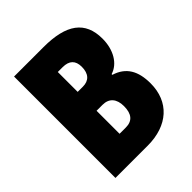

<svg xmlns="http://www.w3.org/2000/svg" viewBox="-199 -835 956 956"><g transform="rotate(-45 279.0 -357.0)"><path d="M266 -714H59V0H286C428 0 516 -80 516 -209C516 -296 485 -351 411 -374V-379C467 -396 504 -457 504 -536C504 -658 427 -714 266 -714ZM266 -436H229V-576H263C309 -576 332 -554 332 -510C332 -461 308 -436 266 -436ZM229 -303H271C317 -303 342 -274 342 -223C342 -168 319 -141 273 -141H229Z"/></g></svg>

Font: Noto Sans Georgian ExtraCondensed Black
Style: Regular
Weight: 900
Width: 2
Designer: Monotype Design Team, Akaki Razmadze
Foundry: Google LLC
Version: Version 2.005